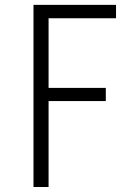

<svg xmlns="http://www.w3.org/2000/svg" viewBox="-20 -750 540 770"><path d="M114.3 0V-730.5H445.3V-676.8H174.8V-397.5H404.3V-344.7H174.8V0Z"/></svg>

Font: GenEi Gothic M Light
Style: Regular
Weight: 300
Designer: o_tamon (Modified); [Source Han Sans]
Ryoko NISHIZUKA  (kana & ideographs); Paul D. Hunt (Latin, Greek & Cyrillic); Wenl
Version: Version 1.1a;Original Version 1.004